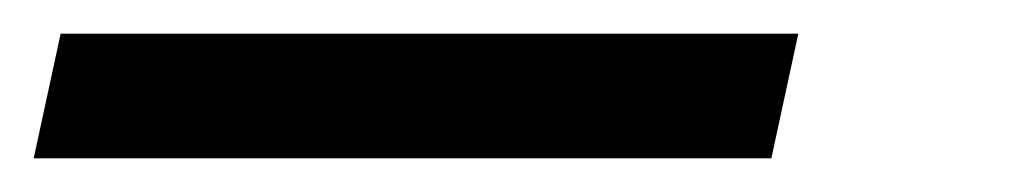

<svg xmlns="http://www.w3.org/2000/svg" viewBox="-46 38 599 114"><path d="M-10 58H428L412 132H-26Z"/></svg>

Font: Ysabeau Infant Semibold
Style: Italic
Weight: 600
Italic angle: -12°
Designer: Christian Thalmann (Catharsis Fonts)
Version: Version 0.003